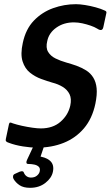

<svg xmlns="http://www.w3.org/2000/svg" viewBox="-20 -698 529 918"><path d="M8 -34 23 -105Q25 -112 29 -112Q33 -112 42 -108Q60 -102 85 -96.5Q110 -91 134.5 -87.5Q159 -84 175 -84Q233 -84 269.5 -116Q306 -148 316 -193Q323 -226 312.5 -247.5Q302 -269 280 -282.5Q258 -296 230 -303Q206 -310 177 -320.5Q148 -331 123.5 -350.5Q99 -370 88 -404.5Q77 -439 89 -493Q103 -559 142 -599.5Q181 -640 234 -659Q287 -678 343 -678Q361 -678 386.5 -674Q412 -670 437.5 -663Q463 -656 480 -648Q486 -646 488 -642.5Q490 -639 488 -633L474 -568Q469 -545 445 -561Q432 -569 413 -575.5Q394 -582 373.5 -586.5Q353 -591 333 -591Q285 -591 249.5 -566Q214 -541 206 -502Q198 -470 210 -450Q222 -430 245.5 -418.5Q269 -407 295.5 -399.5Q322 -392 345 -384Q372 -374 392.5 -361Q413 -348 426 -327Q439 -306 442 -276Q445 -246 436 -202Q421 -131 381.5 -84.5Q342 -38 284.5 -15Q227 8 157 8Q127 8 89.5 2Q52 -4 23 -15Q13 -18 9.5 -22Q6 -26 8 -34ZM233 123Q227 153 197 176.5Q167 200 124 200Q92 200 73.5 187.5Q55 175 45 158Q41 151 42.5 143.5Q44 136 52 133L74 123Q91 117 94 127Q98 138 107 144.5Q116 151 128 151Q146 151 157 141.5Q168 132 170 121Q173 107 165.5 99.5Q158 92 144.5 89Q131 86 116 86Q108 86 106.5 81Q105 76 109 67L138 5Q141 -1 146.5 -3Q152 -5 158 -5H184Q192 -5 189 6L167 71L155 48Q198 52 219 70.5Q240 89 233 123Z"/></svg>

Font: Glory Thin SemiBold
Style: Italic
Weight: 600
Italic angle: -12°
Version: Version 1.011